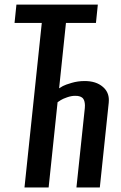

<svg xmlns="http://www.w3.org/2000/svg" viewBox="-20 -830 536 850"><path d="M88.4 0 165 -728.5H44.4L52.7 -809.6H413.1L404.8 -728.5H272L241.7 -439Q247.1 -442.9 258.3 -449Q269.5 -455.1 297.1 -463.1Q324.7 -471.2 353.5 -471.2Q405.3 -471.7 435.5 -445.3Q461.9 -422.9 461.9 -387.2Q461.9 -381.3 461.4 -375.5L421.9 0H318.4L355.5 -351.6Q356 -357.9 356 -363.8Q355.5 -382.8 348.6 -392.6Q338.9 -406.2 312.5 -405.8Q295.9 -405.8 277.1 -399.2Q258.3 -392.6 249.5 -387.2Q240.7 -381.8 234.9 -377.4L195.3 0Z"/></svg>

Font: Oswald
Style: Regular
Weight: 400
Designer: Vernon Adams
Foundry: Vernon Adams
Version: 3.0; ttfautohint (v0.94.23-7a4d-dirty) -l 8 -r 50 -G 200 -x 